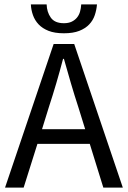

<svg xmlns="http://www.w3.org/2000/svg" viewBox="-20 -857 584 877"><path d="M203 -367 172 -267H369L338 -367Q320 -422 304 -476.5Q288 -531 272 -588H268Q253 -531 237 -476.5Q221 -422 203 -367ZM3 0 225 -656H319L541 0H452L390 -200H151L88 0ZM272 -705Q230 -705 202 -716Q174 -727 156.5 -745.5Q139 -764 130.5 -788Q122 -812 121 -837H193Q194 -802 212 -776.5Q230 -751 272 -751Q293 -751 307.5 -758Q322 -765 331.5 -776.5Q341 -788 345.5 -803.5Q350 -819 351 -837H423Q421 -812 413 -788Q405 -764 387.5 -745.5Q370 -727 342 -716Q314 -705 272 -705Z"/></svg>

Font: Giro Regular
Style: Regular
Weight: 400
Designer: Paul D. Hunt
Foundry: Adobe Systems Incorporated
Version: Version 1.000;PS 1.0;hotconv 1.0.88;makeotf.lib2.5.647800